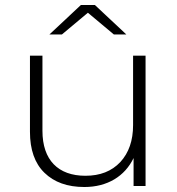

<svg xmlns="http://www.w3.org/2000/svg" viewBox="-20 -745 709 769"><path d="M158 -53C197 -15 250 4 318 4C410 4 480 -39 515 -112V0H563V-522H513V-244C513 -182 496 -133 462 -96C427 -59 381 -41 322 -41C213 -41 150 -104 150 -221V-522H100V-217C100 -146 119 -91 158 -53ZM228 -607 332 -694 436 -607H486L360 -725H304L178 -607Z"/></svg>

Font: Montserrat Light
Style: Regular
Weight: 300
Designer: Julieta Ulanovsky
Foundry: Julieta Ulanovsky
Version: Version 7.200